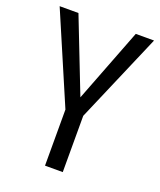

<svg xmlns="http://www.w3.org/2000/svg" viewBox="-130 -771 713 853"><g transform="rotate(20 227.0 -344.0)"><path d="M450.2 -688 269 -266.1V0H185.1V-265.1L3.9 -688H92.8L229 -338.9L363.8 -688Z"/></g></svg>

Font: Fira Sans Compressed Book
Style: Regular
Weight: 350
Width: 1
Designer: Carrois Corporate & Edenspiekermann AG
Foundry: Carrois Corporate GbR & Edenspiekermann AG
Version: Version 4.203;PS 004.203;hotconv 1.0.88;makeotf.lib2.5.64775